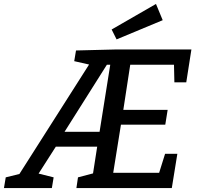

<svg xmlns="http://www.w3.org/2000/svg" viewBox="-56 -950 993 970"><path d="M825 -534 823 -623H602L567 -395H791L779 -320H555L516 -77H748L778 -173H840L812 0H330L338 -54L414 -74L435 -209H226L139 -73L215 -54L206 0H-36L-27 -54L42 -71L394 -624L319 -641L328 -695L525 -700H911L885 -534ZM484 -623 270 -284H447L501 -623ZM766 -848 533 -751 508 -801 732 -930Z"/></svg>

Font: Bitter Pro Medium
Style: Italic
Weight: 500
Italic angle: -9°
Designer: Sol Matas, and Bitter project Authors
Foundry: Sol Matas
Version: Version 1.010